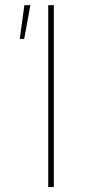

<svg xmlns="http://www.w3.org/2000/svg" viewBox="-20 -748 345 768"><path d="M195.3 -727.5V0H172.9V-727.5ZM59.1 -592.3 77.6 -727.5H101.6L76.7 -592.3Z"/></svg>

Font: Inter 16pt Thin
Style: Regular
Weight: 250
Version: Version 4.001;git-66647c0bb